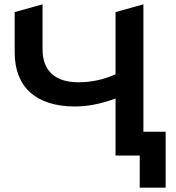

<svg xmlns="http://www.w3.org/2000/svg" viewBox="-20 -720 813 889"><path d="M747 -110H644V-700L515 -664V-376C460 -351 401 -339 343 -339C236 -339 177 -392 177 -491V-700L48 -664V-477C48 -316 148 -227 327 -227C385 -227 448 -239 515 -264V0H627V149H747Z"/></svg>

Font: Talent
Style: Bold
Weight: 600
Designer: Mike Powis
Version: Version 1.001;hotconv 1.0.109;makeotfexe 2.5.65596